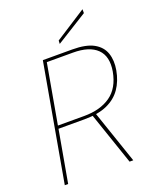

<svg xmlns="http://www.w3.org/2000/svg" viewBox="-162 -983 865 1075"><g transform="rotate(-20 270.5 -446.0)"><path d="M34 0 158 -700H333Q415 -700 460 -675Q505 -650 520 -606Q535 -562 525 -506Q514 -445 483.5 -401Q453 -357 399.5 -333Q346 -309 264 -309H109L54 0ZM420 0 310 -322H332L442 0ZM112 -327H268Q365 -327 426 -370Q487 -413 504 -506Q519 -593 473.5 -637.5Q428 -682 331 -682H175ZM278 -753 279 -773 464 -892V-869Z"/></g></svg>

Font: DM Sans 17pt Thin
Style: Italic
Weight: 250
Italic angle: -10°
Version: Version 4.004;gftools[0.9.30]